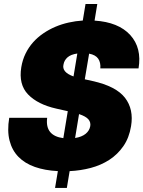

<svg xmlns="http://www.w3.org/2000/svg" viewBox="-20 -838 709 949"><path d="M25.6 -255.7H213.1Q207.4 -210.6 227.8 -185.7Q248.2 -160.9 293 -155.2L315 -288.4L258.5 -301.1Q166.5 -321.7 118.6 -371.4Q71.4 -420.5 85.2 -505.7Q91.3 -542.6 106.4 -573.3Q121.4 -604 143.6 -628.9Q165.8 -653.8 193.9 -672.9Q221.9 -692.1 253.7 -705.6Q285.5 -719.1 320 -726.7Q354.4 -734.4 389.2 -736.5L402.7 -818.2H460.9L447.4 -736.2Q565.3 -728.7 623.6 -665.1Q681.8 -601.2 664.8 -500H475.9Q478.3 -529.1 465.4 -547.9Q452.4 -566.8 420.5 -572.8L399.1 -446L437.5 -437.5Q553.3 -411.9 597.7 -354.8Q641.7 -297.9 627.8 -214.5Q618.3 -156.6 589.8 -115.6Q561.4 -74.6 520.2 -47.9Q479 -21.3 428.6 -8Q378.2 5.3 324.2 7.8L310.4 90.9H252.1L266 7.8Q202.1 4.6 152.5 -12.8Q103 -30.2 71.2 -62.7Q39.4 -95.2 27.2 -143.3Q14.9 -191.4 25.6 -255.7ZM351.2 -155.9Q384.6 -161.2 403.4 -176.7Q422.2 -192.1 426.1 -214.5Q429.3 -233.7 416.9 -248.2Q404.5 -262.8 370.7 -274.1ZM343.4 -460.2 362.2 -573.5Q329.9 -568.9 313.7 -554.5Q297.6 -540.1 294 -519.9Q284.1 -481.2 343.4 -460.2Z"/></svg>

Font: Inter P Black
Style: Italic
Weight: 900
Italic angle: -9.40001°
Designer: Rasmus Andersson
Foundry: rsms
Version: Version 3.018;git-588b23468